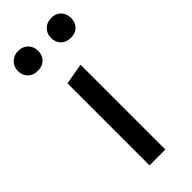

<svg xmlns="http://www.w3.org/2000/svg" viewBox="-207 -645 677 677"><g transform="rotate(-45 131.5 -306.5)"><path d="M50 -514Q27 -514 13 -527.5Q-1 -541 -1 -563Q-1 -585 13.5 -599Q28 -613 50 -613Q72 -613 86 -599Q100 -585 100 -563Q100 -541 86 -527.5Q72 -514 50 -514ZM215 -514Q192 -514 178 -527.5Q164 -541 164 -563Q164 -585 178.5 -599Q193 -613 215 -613Q237 -613 250.5 -599Q264 -585 264 -563Q264 -541 250.5 -527.5Q237 -514 215 -514ZM92 0V-409L171 -423V0Z"/></g></svg>

Font: EauTest Medium
Style: Regular
Weight: 500
Designer: Christian Thalmann (Catharsis Fonts)
Version: Version 0.001;PS 000.001;hotconv 1.0.88;makeotf.lib2.5.64775